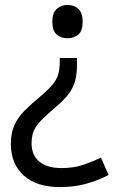

<svg xmlns="http://www.w3.org/2000/svg" viewBox="-20 -566 474 778"><path d="M292 -304Q292 -267 284.5 -239Q277 -211 259 -186.5Q241 -162 208 -134Q170 -102 148 -79.5Q126 -57 117 -36Q108 -15 108 15Q108 63 139.5 89Q171 115 229 115Q279 115 317 102Q355 89 389 73L420 143Q380 164 331.5 178Q283 192 223 192Q128 192 76 145Q24 98 24 17Q24 -28 38.5 -59.5Q53 -91 79.5 -117.5Q106 -144 142 -174Q176 -203 193 -223.5Q210 -244 216 -265Q222 -286 222 -314V-331H292ZM315 -478Q315 -441 297.5 -426Q280 -411 253 -411Q228 -411 210 -426Q192 -441 192 -478Q192 -514 210 -530Q228 -546 253 -546Q280 -546 297.5 -530Q315 -514 315 -478Z"/></svg>

Font: Noto Sans Tifinagh Hawad
Style: Regular
Weight: 400
Designer: JamraPatel
Foundry: JamraPatel LLC
Version: Version 2.006; ttfautohint (v1.8.4.7-5d5b)